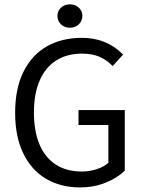

<svg xmlns="http://www.w3.org/2000/svg" viewBox="-20 -840 651 873"><path d="M539.6 -591.8 492.2 -539.6Q465.8 -567.4 432.6 -581.8Q399.4 -596.2 352.5 -596.2Q285.6 -596.2 236.6 -565.7Q187.5 -535.2 160.9 -475.1Q134.3 -415 134.3 -328.6Q134.3 -243.2 159.7 -183.1Q185.1 -123 233.9 -91.6Q282.7 -60.1 352.5 -60.1Q387.7 -60.1 419.9 -70.8Q452.1 -81.5 472.7 -99.6V-271.5H336.9V-339.4H547.4V-64Q512.7 -30.3 459.5 -9Q406.2 12.2 343.8 12.2Q256.8 12.2 190.2 -26.6Q123.5 -65.4 86.2 -141.8Q48.8 -218.3 48.8 -326.7Q48.8 -438 87.2 -514.6Q125.5 -591.3 193.8 -629.6Q262.2 -668 352.1 -668Q465.3 -668 539.6 -591.8ZM297.9 -820.3Q321.8 -820.3 338.1 -805.4Q354.5 -790.5 354.5 -768.1Q354.5 -744.1 338.1 -729Q321.8 -713.9 297.9 -713.9Q273.9 -713.9 257.6 -729Q241.2 -744.1 241.2 -768.1Q241.2 -790.5 257.6 -805.4Q273.9 -820.3 297.9 -820.3Z"/></svg>

Font: Varta
Style: Regular
Weight: 400
Designer: Joana Correia, Viktoriya Grabowska, Eben Sorkin
Foundry: Sorkin Type
Version: Version 1.003; ttfautohint (v1.3) -l 8 -r 24 -G 200 -x 12 -H